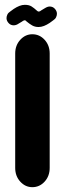

<svg xmlns="http://www.w3.org/2000/svg" viewBox="-20 -773 269 796"><path d="M140 -661Q125 -661 113.5 -667.5Q102 -674 89 -685Q88 -687 86 -688Q84 -689 82 -689Q81 -689 77.5 -687.5Q74 -686 72 -684L57 -675Q53 -672 47.5 -670Q42 -668 37 -668Q24 -668 15.5 -677.5Q7 -687 7 -698Q7 -705 10.5 -712.5Q14 -720 22 -725L37 -736Q49 -744 60.5 -748.5Q72 -753 83 -753Q100 -753 110.5 -746.5Q121 -740 134 -728Q137 -725 141 -725Q143 -725 146 -726.5Q149 -728 151 -730L166 -739Q177 -746 186 -746Q199 -746 207.5 -736.5Q216 -727 216 -716Q216 -709 212.5 -701.5Q209 -694 201 -689L186 -678Q174 -670 162.5 -665.5Q151 -661 140 -661ZM43 -551Q43 -585 64 -608Q85 -631 114 -631Q144 -631 165 -608Q186 -585 186 -551V-77Q186 -43 165 -20Q144 3 114 3Q85 3 64 -20Q43 -43 43 -77Z"/></svg>

Font: Beiruti Black
Style: Regular
Weight: 900
Designer: Arlette Boutros
Foundry: Boutros
Version: Version 1.41